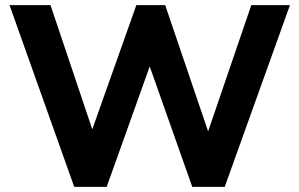

<svg xmlns="http://www.w3.org/2000/svg" viewBox="-20 -725 1160 745"><path d="M268 0 17 -705H176L359 -161H316L509 -705H621L806 -161H769L955 -705H1105L852 0H726L549 -501H573L394 0Z"/></svg>

Font: Nunito Sans 12pt ExtraLight ExtraBold
Style: Regular
Weight: 800
Version: Version 3.101;gftools[0.9.27]